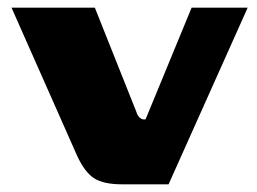

<svg xmlns="http://www.w3.org/2000/svg" viewBox="-20 -480 669 500"><path d="M298 0Q250 0 225.5 -15.5Q201 -31 181 -74L10 -460H227L335 -189Q338 -179 343.5 -174Q349 -169 354 -169H359L479 -460H625L419 0Z"/></svg>

Font: Genos ExtraBold
Style: Regular
Weight: 800
Designer: Robert E. Leuschke
Foundry: Robert E. Leuschke
Version: Version 1.010